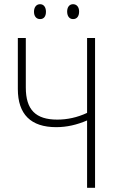

<svg xmlns="http://www.w3.org/2000/svg" viewBox="-20 -895 557 915"><path d="M142 -839C142 -819 152 -804 171 -804C189 -804 199 -817 199 -839C199 -860 189 -875 171 -875C152 -875 142 -859 142 -839ZM300 -840C300 -819 310 -804 328 -804C347 -804 357 -818 357 -840C357 -861 346 -875 328 -875C310 -875 300 -860 300 -840ZM395 0H433V-714H395V-357C348 -335 300 -325 253 -325C150 -325 103 -372 103 -478V-714H65V-471C65 -350 127 -289 248 -289C298 -289 346 -300 395 -321Z"/></svg>

Font: Noto Sans Condensed ExtraLight
Style: Regular
Weight: 200
Width: 3
Designer: Monotype Design Team
Foundry: Monotype Imaging Inc.
Version: Version 2.013